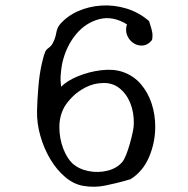

<svg xmlns="http://www.w3.org/2000/svg" viewBox="-20 -695 710 726"><path d="M567 -216Q567 -156 543.5 -101Q520 -46 473 -17Q468 -16 463 -14.5Q458 -13 452 -11Q419 -2 378.5 6.5Q338 15 296 8Q259 2 226.5 -25.5Q194 -53 170 -93.5Q146 -134 132.5 -181.5Q119 -229 120 -276Q121 -317 125 -365.5Q129 -414 138 -454Q141 -467 144 -478Q147 -489 151 -499Q154 -507 164 -514Q174 -521 179 -531Q189 -549 192.5 -569.5Q196 -590 206 -602Q233 -634 274.5 -652.5Q316 -671 364 -674Q412 -677 459 -662.5Q506 -648 544 -615Q545 -610 546.5 -606Q548 -602 549 -598Q553 -586 555.5 -573.5Q558 -561 555 -544Q540 -525 521 -523Q502 -521 485.5 -531.5Q469 -542 461 -561Q453 -580 460 -603Q406 -636 355 -622.5Q304 -609 268 -566Q229 -519 215 -454Q211 -433 209.5 -411.5Q208 -390 211 -367Q234 -390 275.5 -407Q317 -424 363 -429.5Q409 -435 444 -423Q485 -409 512.5 -377Q540 -345 553.5 -303Q567 -261 567 -216ZM486 -226Q487 -270 472.5 -305.5Q458 -341 431 -362Q404 -383 367 -381Q334 -380 304.5 -365Q275 -350 254 -329Q233 -308 222 -288Q204 -254 204.5 -212Q205 -170 219 -133.5Q233 -97 254 -77Q279 -55 315 -48Q351 -41 386 -49.5Q421 -58 442 -82Q449 -90 456.5 -108.5Q464 -127 470.5 -150Q477 -173 481.5 -193.5Q486 -214 486 -226Z"/></svg>

Font: Yuji Syuku
Style: Regular
Weight: 400
Designer: Kataoka Yuji
Foundry: Kinuta Font Factory
Version: Version 3.002